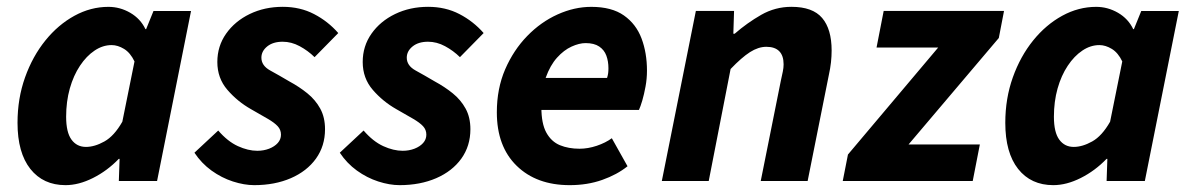

<svg xmlns="http://www.w3.org/2000/svg" viewBox="-20 -528 3473 560"><path d="M171.1 12Q106 12 68.5 -35.3Q31.1 -82.7 31.1 -169.8Q31.1 -240.8 53.1 -302.4Q75.1 -363.9 112.4 -410Q149.6 -456 197.1 -482Q244.6 -508 296.2 -508Q330 -508 359.9 -490.7Q389.8 -473.3 404.2 -443H406.2L427.7 -496H537.2L438.1 0H326.6L328.8 -64.6H326.4Q292.9 -29.8 251.3 -8.9Q209.7 12 171.1 12ZM230.8 -99.5Q256 -99.5 284.5 -115.4Q313 -131.2 336.8 -173L372.3 -348.8Q360.2 -374.1 341.9 -385.3Q323.5 -396.5 305.6 -396.5Q279.6 -396.5 255.9 -380.5Q232.1 -364.6 213.3 -336.3Q194.4 -308 183.6 -269.9Q172.9 -231.8 172.9 -187.6Q172.9 -142 188.5 -120.8Q204 -99.5 230.8 -99.5Z M721.5 12Q692.3 12 659.2 1.3Q626.2 -9.4 596.8 -30.6Q567.5 -51.8 547.1 -82.6L616.5 -147.3Q643.9 -115.5 673.8 -101.8Q703.7 -88.2 730.5 -88.2Q749 -88.2 764.9 -94.3Q780.8 -100.5 790.2 -111Q799.5 -121.5 799.5 -135.2Q799.5 -149.6 789.9 -159.9Q780.4 -170.2 760.8 -181.6Q741.2 -192.9 712 -209.6Q672.5 -232 643.2 -266Q613.9 -299.9 613.9 -347.2Q613.9 -393.4 639.5 -429.8Q665.1 -466.2 708.5 -487.2Q752 -508.1 804.6 -508.1Q855.5 -508.1 896.1 -486.9Q936.7 -465.8 966.6 -431.6L897.5 -361.3Q878.2 -380.3 854 -393.3Q829.9 -406.3 804.3 -406.3Q776.4 -406.3 759.4 -392.6Q742.4 -378.8 742.4 -359.8Q742.4 -336.6 768 -322.5Q793.7 -308.4 824.2 -290.4Q852.9 -274.9 876.4 -255.9Q900 -236.8 914 -211.3Q928 -185.8 928 -151.1Q928 -102.3 901.6 -65.4Q875.1 -28.6 828.3 -8.3Q781.4 12 721.5 12Z M1145.5 12Q1116.3 12 1083.2 1.3Q1050.2 -9.4 1020.8 -30.6Q991.5 -51.8 971.1 -82.6L1040.5 -147.3Q1067.9 -115.5 1097.8 -101.8Q1127.7 -88.2 1154.5 -88.2Q1173 -88.2 1188.9 -94.3Q1204.8 -100.5 1214.2 -111Q1223.5 -121.5 1223.5 -135.2Q1223.5 -149.6 1213.9 -159.9Q1204.4 -170.2 1184.8 -181.6Q1165.2 -192.9 1136 -209.6Q1096.5 -232 1067.2 -266Q1037.9 -299.9 1037.9 -347.2Q1037.9 -393.4 1063.5 -429.8Q1089.1 -466.2 1132.5 -487.2Q1176 -508.1 1228.6 -508.1Q1279.5 -508.1 1320.1 -486.9Q1360.7 -465.8 1390.6 -431.6L1321.5 -361.3Q1302.2 -380.3 1278 -393.3Q1253.9 -406.3 1228.3 -406.3Q1200.4 -406.3 1183.4 -392.6Q1166.4 -378.8 1166.4 -359.8Q1166.4 -336.6 1192 -322.5Q1217.7 -308.4 1248.2 -290.4Q1276.9 -274.9 1300.4 -255.9Q1324 -236.8 1338 -211.3Q1352 -185.8 1352 -151.1Q1352 -102.3 1325.6 -65.4Q1299.1 -28.6 1252.3 -8.3Q1205.4 12 1145.5 12Z M1641.6 12Q1544.7 12 1486.9 -44.5Q1429.1 -100.9 1429.1 -200.5Q1429.1 -269.5 1453.4 -325.8Q1477.8 -382 1517.7 -423Q1557.6 -464 1606.5 -486Q1655.4 -508 1704.5 -508Q1764.2 -508 1799.8 -482.9Q1835.4 -457.8 1851.2 -415.7Q1867 -373.6 1867 -322Q1867 -298.3 1862.8 -275.7Q1858.7 -253.2 1853.4 -235Q1848 -216.9 1843.6 -207.3H1530.6L1541.3 -300.7H1750.6Q1753 -308.4 1753.8 -314.6Q1754.6 -320.8 1754.6 -329.1Q1754.6 -349.2 1748.5 -365.8Q1742.4 -382.4 1727.7 -392.3Q1713 -402.3 1688 -402.3Q1669.4 -402.3 1647 -392.1Q1624.6 -381.9 1604.7 -359.8Q1584.7 -337.6 1571.9 -301.9Q1559 -266.2 1559 -215.1Q1559 -167.5 1573.5 -141.2Q1588 -114.9 1613.1 -104.5Q1638.2 -94.2 1670.3 -94.2Q1694.8 -94.2 1720.6 -102.8Q1746.3 -111.5 1764.5 -124.8L1810.3 -43.1Q1779.8 -18.6 1736.5 -3.3Q1693.3 12 1641.6 12Z M1910.3 0 2009.6 -496.1H2121L2118.9 -429.7H2122.9Q2159.1 -461.2 2200.1 -484.7Q2241.1 -508.1 2288.3 -508.1Q2350.3 -508.1 2377.9 -475.6Q2405.6 -443.1 2405.6 -380.6Q2405.6 -364.2 2403.7 -346.4Q2401.7 -328.5 2397.6 -310L2335.6 0H2198.8L2257.5 -292.8Q2260.9 -308.4 2263.2 -319.3Q2265.5 -330.3 2265.5 -340.3Q2265.5 -365.9 2252.7 -378.7Q2240 -391.5 2215.1 -391.5Q2191.9 -391.5 2167.5 -376Q2143.1 -360.4 2110.9 -326.7L2047.1 0Z M2438 0 2453.2 -77.3 2716.4 -389.4H2536.6L2557.4 -496.1H2908.4L2893.2 -417.2L2630 -106.7H2837.9L2817.1 0Z M3052.1 12Q2987 12 2949.5 -35.3Q2912.1 -82.7 2912.1 -169.8Q2912.1 -240.8 2934.1 -302.4Q2956.1 -363.9 2993.4 -410Q3030.6 -456 3078.1 -482Q3125.6 -508 3177.2 -508Q3211 -508 3240.9 -490.7Q3270.8 -473.3 3285.2 -443H3287.2L3308.7 -496H3418.2L3319.1 0H3207.6L3209.8 -64.6H3207.4Q3173.9 -29.8 3132.3 -8.9Q3090.7 12 3052.1 12ZM3111.8 -99.5Q3137 -99.5 3165.5 -115.4Q3194 -131.2 3217.8 -173L3253.3 -348.8Q3241.2 -374.1 3222.9 -385.3Q3204.5 -396.5 3186.6 -396.5Q3160.6 -396.5 3136.9 -380.5Q3113.1 -364.6 3094.3 -336.3Q3075.4 -308 3064.6 -269.9Q3053.9 -231.8 3053.9 -187.6Q3053.9 -142 3069.5 -120.8Q3085 -99.5 3111.8 -99.5Z"/></svg>

Font: Source Sans 3 VF
Style: Italic
Weight: 200
Italic angle: -11°
Designer: Paul D. Hunt
Foundry: Adobe Systems Incorporated
Version: Version 3.042;hotconv 1.0.118;makeotfexe 2.5.65603